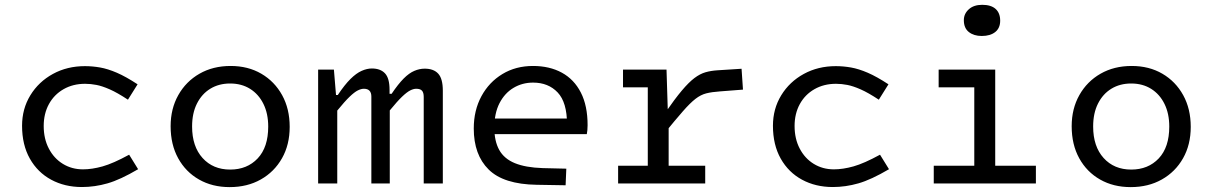

<svg xmlns="http://www.w3.org/2000/svg" viewBox="-20 -750 4952 785"><path d="M328 -407.4Q278.3 -407.4 239.8 -385.3Q201.3 -363.3 180 -324.3Q158.7 -285.3 158.7 -234.9Q158.7 -182.5 179.7 -142.5Q200.6 -102.4 237.1 -80Q273.6 -57.6 319.3 -57.6Q356.4 -57.6 399.5 -69.7Q442.5 -81.7 508 -117.5L544.7 -58.2Q471.7 -15.2 419.5 -0.3Q367.3 14.7 315 14.7Q244.6 14.7 189.2 -15.3Q133.8 -45.2 102 -101.5Q70.2 -157.9 70.2 -235.9Q70.2 -304.9 104.1 -360.4Q138 -415.8 196.3 -447.7Q254.5 -479.6 327.2 -479.6Q357.8 -479.6 389.2 -474.1Q420.6 -468.6 457.8 -452.6Q494.9 -436.6 542.5 -405.3L503.1 -342.4Q459.6 -371.1 428.6 -384.7Q397.6 -398.3 374.2 -402.8Q350.8 -407.4 328 -407.4Z M919 15Q848.1 15 793.8 -16Q739.4 -46.9 708.5 -102.9Q677.6 -158.9 677.6 -233.9Q677.6 -305.5 709 -361.2Q740.4 -417 795.6 -448.6Q850.8 -480.3 923 -480.3Q994.2 -480.3 1048.4 -448.6Q1102.6 -417 1133.5 -361Q1164.4 -305 1164.4 -231.4Q1164.4 -158.4 1133 -103Q1101.6 -47.5 1046.4 -16.3Q991.2 15 919 15ZM921 -56.7Q990.3 -56.7 1033.5 -102.3Q1076.6 -148 1076.6 -232.5Q1076.6 -285.8 1057 -325.3Q1037.5 -364.8 1002.6 -386.7Q967.7 -408.6 921 -408.6Q874.9 -408.6 840 -387.3Q805.2 -366.1 785.3 -326.7Q765.4 -287.4 765.4 -232.8Q765.4 -151.3 808.2 -104Q851 -56.7 921 -56.7Z M1345.2 -465.3 1353.8 -361.5H1361Q1389.1 -403.5 1412.9 -427.1Q1436.8 -450.7 1458.6 -460.3Q1480.4 -470 1500.3 -470Q1535.3 -470 1554 -450.2Q1572.7 -430.4 1572.7 -382.9V-366.4H1581.1Q1607.9 -406.3 1630.4 -428.9Q1652.9 -451.4 1674.1 -460.3Q1695.3 -469.3 1716.3 -469.3Q1753.1 -469.3 1771.8 -448.7Q1790.5 -428.2 1790.5 -379.2V0H1712.4V-353.7Q1712.4 -371.9 1705.1 -379.5Q1697.8 -387.1 1681.5 -387.1Q1670.7 -387.1 1657.2 -380.3Q1643.6 -373.5 1623.9 -354.7Q1604.2 -335.9 1573.6 -298.5V0H1498.3V-355Q1498.3 -387.1 1467.7 -387.1Q1456.6 -387.1 1442.9 -380.3Q1429.2 -373.5 1409.4 -354.5Q1389.5 -335.5 1358.9 -297.9V0H1280.7V-465.3Z M2198.8 -62.7 2295.4 -60.4 2292.5 7.5 2174.2 5.5Q2039.1 3.5 1978 -56.8Q1917 -117 1917 -224.6Q1917 -298.8 1948.3 -356.6Q1979.6 -414.4 2034.2 -447.3Q2088.7 -480.3 2159.1 -480.3Q2226.9 -480.3 2277.1 -452.9Q2327.3 -425.5 2354.8 -371.6Q2382.4 -317.8 2382.4 -238.1Q2382.4 -227.4 2381.5 -218Q2380.5 -208.5 2379.2 -201.7H1960.5V-265.5H2332.5L2298.3 -242.1Q2298.3 -331.5 2260.1 -371.9Q2221.9 -412.3 2159.4 -412.3Q2115.5 -412.3 2079.5 -390.8Q2043.5 -369.3 2022.3 -328.3Q2001.1 -287.2 2001.1 -227.7Q2001.1 -173 2021.1 -137Q2041.1 -101 2084.8 -83Q2128.6 -65 2198.8 -62.7Z M2705.1 -465.3 2711 -275.5H2713.8V0H2628.5V-465.3ZM2693.2 -200.9 2699.7 -288.8Q2739.3 -346 2767.7 -379.7Q2796.2 -413.5 2819.1 -430.8Q2842 -448.1 2864.3 -454.5Q2886.6 -460.9 2913.5 -462.6L3011.9 -468.9L3017.7 -383.6L2923.4 -376.3Q2890.1 -374 2867.6 -368.3Q2845.1 -362.6 2823.4 -345.8Q2801.7 -329 2771.8 -294.8Q2741.8 -260.6 2693.2 -200.9ZM2527.2 -465.3H2690.2V-393H2527.2ZM2507.2 -72.3H2863.3V0H2507.2Z M3398 -407.4Q3348.3 -407.4 3309.8 -385.3Q3271.3 -363.3 3250 -324.3Q3228.7 -285.3 3228.7 -234.9Q3228.7 -182.5 3249.7 -142.5Q3270.6 -102.4 3307.1 -80Q3343.6 -57.6 3389.3 -57.6Q3426.4 -57.6 3469.5 -69.7Q3512.5 -81.7 3578 -117.5L3614.7 -58.2Q3541.7 -15.2 3489.5 -0.3Q3437.3 14.7 3385 14.7Q3314.6 14.7 3259.2 -15.3Q3203.8 -45.2 3172 -101.5Q3140.2 -157.9 3140.2 -235.9Q3140.2 -304.9 3174.1 -360.4Q3208 -415.8 3266.3 -447.7Q3324.5 -479.6 3397.2 -479.6Q3427.8 -479.6 3459.2 -474.1Q3490.6 -468.6 3527.8 -452.6Q3564.9 -436.6 3612.5 -405.3L3573.1 -342.4Q3529.6 -371.1 3498.6 -384.7Q3467.6 -398.3 3444.2 -402.8Q3420.8 -407.4 3398 -407.4Z M3963.4 -465.3H4049V0H3963.4ZM3817.7 -465.3H4010V-393H3817.7ZM3797.7 -72.3H4215.3V0H3797.7ZM3994 -602.9Q3961.6 -602.9 3941.2 -619Q3920.7 -635.1 3920.7 -667.5Q3920.7 -693.7 3941 -712Q3961.2 -730.3 3995.7 -730.3Q4031.9 -730.3 4050.6 -713.5Q4069.3 -696.6 4069.3 -665.4Q4069.3 -635.3 4049.1 -619.1Q4028.9 -602.9 3994 -602.9Z M4603 15Q4532.1 15 4477.8 -16Q4423.4 -46.9 4392.5 -102.9Q4361.6 -158.9 4361.6 -233.9Q4361.6 -305.5 4393 -361.2Q4424.4 -417 4479.6 -448.6Q4534.8 -480.3 4607 -480.3Q4678.2 -480.3 4732.4 -448.6Q4786.6 -417 4817.5 -361Q4848.4 -305 4848.4 -231.4Q4848.4 -158.4 4817 -103Q4785.6 -47.5 4730.4 -16.3Q4675.2 15 4603 15ZM4605 -56.7Q4674.3 -56.7 4717.5 -102.3Q4760.6 -148 4760.6 -232.5Q4760.6 -285.8 4741 -325.3Q4721.5 -364.8 4686.6 -386.7Q4651.7 -408.6 4605 -408.6Q4558.9 -408.6 4524 -387.3Q4489.2 -366.1 4469.3 -326.7Q4449.4 -287.4 4449.4 -232.8Q4449.4 -151.3 4492.2 -104Q4535 -56.7 4605 -56.7Z"/></svg>

Font: Intel One Mono Light
Style: Regular
Weight: 300
Monospace: yes
Designer: Fred Shallcrass
Foundry: Frere-Jones Type LLC
Version: Version 1.004